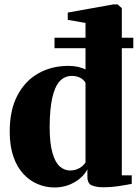

<svg xmlns="http://www.w3.org/2000/svg" viewBox="-20 -838 630 870"><path d="M227 11.5Q187.5 11.5 151 -3.8Q114.5 -19 85.8 -50Q57 -81 40.5 -128.8Q24 -176.5 24 -242Q24 -338.5 58.5 -404.8Q93 -471 153.2 -505.2Q213.5 -539.5 290 -539.5Q313.5 -539.5 334.5 -534.8Q355.5 -530 367.5 -523V-734L287 -748V-781L493 -818H513L532 -801V-43.5H577V-5Q558.5 -1 521 4.8Q483.5 10.5 447.5 10.5Q417 10.5 396.5 2.2Q376 -6 376 -37.5V-71Q365 -49 343.2 -30.2Q321.5 -11.5 291.8 0Q262 11.5 227 11.5ZM297 -65.5Q314.5 -65.5 328.2 -70.8Q342 -76 352 -84.5Q362 -93 367.5 -102V-462.5Q359.5 -477.5 343 -485.8Q326.5 -494 306 -494Q272.5 -494 250.2 -469.5Q228 -445 216.8 -394.5Q205.5 -344 205 -264.5Q205 -189.5 217.5 -145.8Q230 -102 251 -83.8Q272 -65.5 297 -65.5ZM227 -667H584V-619.5H227Z"/></svg>

Font: Merriweather 96pt Black
Style: Regular
Weight: 900
Version: Version 2.100